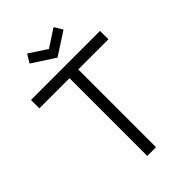

<svg xmlns="http://www.w3.org/2000/svg" viewBox="-280 -1075 1182 1182"><g transform="rotate(-45 311.0 -484.5)"><path d="M458.3 -914.6 426 -968.8 310.4 -893.8 195.8 -968.8 162.5 -914.6 310.4 -818.8ZM611.5 -750H10.4V-677.1H272.9V0H349V-677.1H611.5Z"/></g></svg>

Font: Manrope3
Style: Regular
Weight: 400
Width: 4
Designer: Mikhail Sharanda
Foundry: Mikhail Sharanda
Version: Version 3.000;PS 003.000;hotconv 1.0.88;makeotf.lib2.5.64775